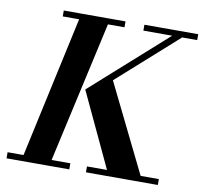

<svg xmlns="http://www.w3.org/2000/svg" viewBox="-82 -843 985 931"><g transform="rotate(10 410.0 -377.0)"><path d="M81 0 245 -754H387L219 0ZM9 0V-30H318V0ZM400 0V-29H754V0ZM508 -9 327 -395 448 -469 674 -9ZM158 -725V-754H462V-725ZM327 -395 707 -734H756L376 -395ZM555 -725V-754H820V-725Z"/></g></svg>

Font: Libre Bodoni SemiBold
Style: Italic
Weight: 600
Italic angle: -13°
Version: Version 2.003